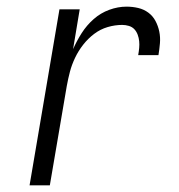

<svg xmlns="http://www.w3.org/2000/svg" viewBox="-20 -558 540 578"><path d="M69 0 159 -530H220L200 -410Q211 -435 226 -458.5Q241 -482 262 -500.5Q283 -519 309 -528.5Q335 -538 361 -538Q379 -538 396 -534Q413 -530 426.5 -520Q440 -510 448 -495Q456 -480 459.5 -463Q463 -446 461.5 -428Q460 -410 457 -392H396Q398 -403 399 -413.5Q400 -424 399 -434Q398 -444 394.5 -453.5Q391 -463 384.5 -470Q378 -477 368 -480Q358 -483 348 -483Q326 -483 304 -476.5Q282 -470 263.5 -456Q245 -442 230.5 -423.5Q216 -405 206 -384Q196 -363 190.5 -342Q185 -321 181 -299L130 0Z"/></svg>

Font: iosevka_custom_sans_ss08 Light
Style: Italic
Weight: 300
Italic angle: -10°
Designer: Belleve Invis
Foundry: Belleve Invis
Version: Version 10.3.0; ttfautohint (v1.8.3)